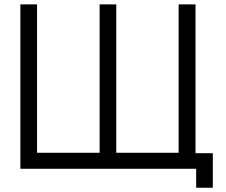

<svg xmlns="http://www.w3.org/2000/svg" viewBox="-20 -770 1032 876"><path d="M951 -71V86.5H875V0H73V-750H149V-73H434.5V-750H510.5V-73H795V-750H872V-71Z"/></svg>

Font: Russisch Sans
Style: Regular
Weight: 400
Designer: Michael Sharanda (font) & Cristiano Sobral (main changes)
Foundry: Michael Sharanda
Version: Version 2.00;October 25, 2020;FontCreator 13.0.0.2681 64-bit